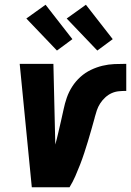

<svg xmlns="http://www.w3.org/2000/svg" viewBox="-20 -789 552 809"><path d="M114 0 63 -520H205L213 -180Q220 -205 225.5 -229.5Q231 -254 237 -279Q243 -304 248 -328.5Q253 -353 261.5 -377.5Q270 -402 284.5 -424.5Q299 -447 319 -465Q339 -483 363 -494.5Q387 -506 412 -512Q437 -518 462 -519Q487 -520 512 -520V-406Q496 -406 480.5 -404.5Q465 -403 450.5 -396.5Q436 -390 423.5 -378.5Q411 -367 402 -353Q393 -339 388 -324Q383 -309 379 -294V-293Q372 -268 365 -243Q358 -218 350.5 -193.5Q343 -169 335 -144.5Q327 -120 317.5 -95.5Q308 -71 297.5 -47Q287 -23 273 0ZM390 -576 261 -711 342 -769 455 -624ZM220 -576 91 -711 172 -769 285 -624Z"/></svg>

Font: Iosevka SS04 Heavy Oblique
Style: Regular
Weight: 900
Italic angle: -9°
Monospace: yes
Designer: Belleve Invis
Foundry: Belleve Invis
Version: Version 19.0.0; ttfautohint (v1.8.4)